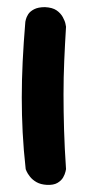

<svg xmlns="http://www.w3.org/2000/svg" viewBox="-20 -519 245 538"><path d="M111 -1Q94 -2 82.5 -8.5Q71 -15 64 -24Q57 -33 54.5 -39Q52 -45 52 -45Q46 -99 43.5 -148Q41 -197 41 -245.5Q41 -294 43.5 -346Q46 -398 51 -458Q51 -458 52.5 -464.5Q54 -471 59 -479Q64 -487 75.5 -493Q87 -499 106 -499Q127 -498 138.5 -490Q150 -482 156 -471Q162 -460 163.5 -452Q165 -444 165 -444Q162 -395 160 -348.5Q158 -302 158 -254.5Q158 -207 159.5 -155.5Q161 -104 165 -45Q165 -45 163.5 -38Q162 -31 157 -22Q152 -13 141 -6.5Q130 0 111 -1Z"/></svg>

Font: Sour Gummy Medium
Style: Regular
Weight: 500
Designer: Stefie Justprince
Foundry: Eifetstype
Version: Version 1.000